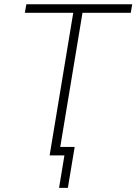

<svg xmlns="http://www.w3.org/2000/svg" viewBox="-20 -748 656 924"><path d="M99.6 -686.5 106.9 -727.5H616.2L609.4 -686.5H377L263.2 0H218.8L332.5 -686.5ZM264.2 156.2 290 0H242.7L249.5 -41H339.4L306.6 156.2Z"/></svg>

Font: Inter Display Extra Light
Style: Italic
Weight: 200
Italic angle: -9.39999°
Designer: Rasmus Andersson
Foundry: rsms
Version: Version 4.000;git-4fc901f